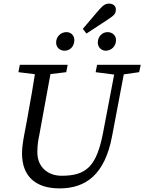

<svg xmlns="http://www.w3.org/2000/svg" viewBox="-20 -1029 800 1064"><path d="M203 -614H222L347 -629L355 -670H90L82 -629L203 -614ZM310 15C456 15 561 -62 601 -274L676 -670H623L552 -298C516 -108 460 -55 321 -55C248 -55 187 -101 187 -185C187 -232 193 -256 198 -282L269 -670H182C166 -567 148 -463 129 -360L115 -286C108 -249 102 -212 102 -179C102 -54 175 15 310 15ZM626 -614H646L751 -629L760 -670H518L510 -629L626 -614ZM338 -748C368 -748 392 -772 392 -807C392 -832 374 -851 348 -851C319 -851 291 -828 291 -793C291 -765 313 -748 338 -748ZM459 -843 575 -919C615 -945 622 -954 622 -977C622 -997 606 -1009 584 -1009C559 -1009 546 -994 517 -961L439 -869L459 -843ZM566 -748C596 -748 623 -772 623 -807C623 -832 603 -851 576 -851C548 -851 522 -828 522 -793C522 -765 544 -748 566 -748Z"/></svg>

Font: Source Serif 4 Variable
Style: Italic
Weight: 400
Italic angle: -12°
Designer: Frank Grießhammer
Foundry: Adobe Systems Incorporated
Version: Version 4.004;hotconv 1.0.116;makeotfexe 2.5.65601